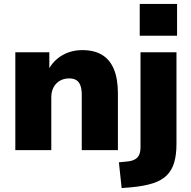

<svg xmlns="http://www.w3.org/2000/svg" viewBox="-20 -764 972 977"><path d="M58 0V-498H231V-408H226Q251 -456 296.5 -482.5Q342 -509 399 -509Q459 -509 499 -485Q539 -461 559.5 -412Q580 -363 580 -288V0H396V-281Q396 -311 389 -329.5Q382 -348 368 -356.5Q354 -365 332 -365Q305 -365 284.5 -353Q264 -341 252.5 -319.5Q241 -298 241 -269V0ZM691 -582V-744H881V-582ZM599 193 585 62 634 57Q665 53 680 36.5Q695 20 695 -14V-498H878V-31Q878 23 866.5 62.5Q855 102 829 128Q803 154 758.5 168.5Q714 183 648 189Z"/></svg>

Font: Nunito Sans 10pt Black
Style: Regular
Weight: 900
Designer: Vernon Adams
Foundry: Vernon Adams
Version: Version 3.101;gftools[0.9.27]